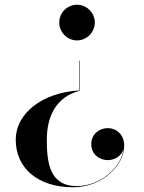

<svg xmlns="http://www.w3.org/2000/svg" viewBox="-20 -550 607 810"><path d="M380 -455C380 -496.5 346 -530 305 -530C263.5 -530 230 -496.5 230 -455C230 -414 263.5 -379.5 305 -379.5C346 -379.5 380 -414 380 -455ZM315.5 -167V-293.5H313.5V-168.5C162.5 -159.5 46.5 -75 46.5 40C46.5 160 140.5 240 288 240C413 240 504 146.5 504 64.5C504 17.5 471 -9.5 434.5 -9.5C403 -9.5 365 12.5 365 58.5C365 100 398.5 125.5 434.5 125.5C464 125.5 493.5 107.5 501 79C491 160 400.5 235 304 235C188.5 235 177.5 134 177.5 40C177.5 -53 212 -139.5 315.5 -167Z"/></svg>

Font: Bodoni* 96pt Medium
Style: Regular
Weight: 500
Version: Version 2.3